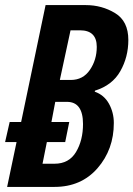

<svg xmlns="http://www.w3.org/2000/svg" viewBox="-31 -734 524 754"><path d="M183 0Q288 0 352 -73.5Q416 -147 416 -251Q416 -292 397 -326.5Q378 -361 341 -374L342 -378Q410 -399 441.5 -454.5Q473 -510 473 -577Q473 -651 421 -682.5Q369 -714 306 -714H148L52 -255H7L-11 -176H34L-3 0ZM246 -615H283Q349 -615 349 -550Q349 -499 322 -459.5Q295 -420 247 -420H204ZM153 -176H225L241 -255H171L186 -334H232Q295 -334 295 -247Q295 -183 267.5 -137Q240 -91 183 -91H136Z"/></svg>

Font: Noto Sans Display Condensed
Style: Bold Italic
Weight: 700
Width: 3
Designer: Monotype Design team
Foundry: Monotype Imaging Inc.
Version: 1.000